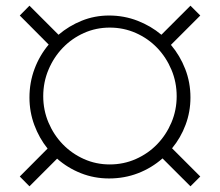

<svg xmlns="http://www.w3.org/2000/svg" viewBox="-20 -679 764 668"><path d="M82.5 -339.8Q82.5 -392.1 100.1 -439.2Q117.7 -486.3 149.4 -523.9L48.8 -625L82.5 -659.2L183.6 -558.1Q219.7 -588.9 264.4 -606.9Q309.1 -625 359.4 -625Q411.6 -625 458.3 -606.9Q504.9 -588.9 541.5 -558.1L642.6 -659.2L676.8 -625L574.7 -522.9Q606.4 -485.4 624.5 -438.7Q642.6 -392.1 642.6 -339.8Q642.6 -290 625.7 -244.9Q608.9 -199.7 578.6 -163.1L676.8 -64.9L642.6 -30.8L545.4 -127.9Q507.8 -94.7 460.4 -76.4Q413.1 -58.1 359.4 -58.1Q307.6 -58.1 261.5 -76.4Q215.3 -94.7 178.7 -127L82.5 -30.8L48.8 -64.9L145.5 -162.1Q116.2 -198.7 99.4 -244.1Q82.5 -289.6 82.5 -339.8ZM130.4 -344.2Q130.4 -295.9 148.7 -252.7Q167 -209.5 198.5 -177Q230 -144.5 272 -125.7Q314 -106.9 361.8 -106.9Q410.2 -106.9 452.6 -125.7Q495.1 -144.5 526.6 -177Q558.1 -209.5 576.4 -252.7Q594.7 -295.9 594.7 -344.2Q594.7 -393.1 576.4 -436.5Q558.1 -480 526.6 -512.7Q495.1 -545.4 452.6 -564.2Q410.2 -583 361.8 -583Q314 -583 272 -564.2Q230 -545.4 198.5 -512.7Q167 -480 148.7 -436.5Q130.4 -393.1 130.4 -344.2Z"/></svg>

Font: Simonetta
Style: Italic
Weight: 400
Italic angle: -2°
Designer: Gayaneh Bagdasaryan
Foundry: BrownFox
Version: Version 1.001